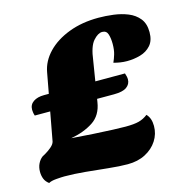

<svg xmlns="http://www.w3.org/2000/svg" viewBox="-134 -757 847 864"><g transform="rotate(-15 289.0 -324.5)"><path d="M357 11Q319 11 267.5 5.5Q216 0 163.5 -5Q111 -10 67 -10Q54 -10 29 -8Q4 -6 -7 1Q-22 -10 -28 -25Q-34 -40 -34 -58Q-34 -79 -26 -95.5Q-18 -112 -5 -122Q-3 -123 11 -131Q25 -139 39 -151Q53 -163 56 -175L113 -483Q122 -533 160.5 -573Q199 -613 260.5 -636.5Q322 -660 399 -660Q432 -660 468 -655.5Q504 -651 535 -638.5Q566 -626 585.5 -602Q605 -578 605 -538Q605 -499 585.5 -477Q566 -455 536 -446.5Q506 -438 474 -438Q458 -438 442 -440.5Q426 -443 412 -447Q419 -462 425 -482Q431 -502 431 -530Q431 -556 425 -575Q419 -594 399 -594Q379 -594 357 -569Q335 -544 327 -480L297 -295Q288 -235 245 -207Q202 -179 141 -168Q193 -164 243 -161Q293 -158 332.5 -156.5Q372 -155 391 -155Q431 -155 453.5 -161Q476 -167 495 -182Q515 -162 515 -125Q515 -88 495 -57Q475 -26 439.5 -7.5Q404 11 357 11ZM9 -309Q6 -317 5 -325Q4 -333 4 -337Q4 -361 23 -374Q42 -387 73 -387H450Q453 -379 454.5 -371.5Q456 -364 456 -358Q456 -336 437.5 -322.5Q419 -309 378 -309Z"/></g></svg>

Font: Sansita Swashed Light Black
Style: Regular
Weight: 900
Version: Version 1.003